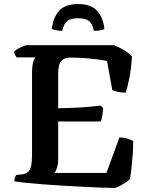

<svg xmlns="http://www.w3.org/2000/svg" viewBox="-20 -927 737 947"><path d="M544 0Q522 0 482.5 -1.5Q443 -3 394.5 -5.5Q346 -8 295 -11Q244 -14 196 -17.5Q148 -21 110 -25Q72 -29 51 -33Q51 -43 54 -51.5Q57 -60 60 -64L89 -67Q108 -70 118.5 -79Q129 -88 133.5 -109Q138 -130 138 -167V-566Q138 -595 141.5 -612Q145 -629 150 -636.5Q155 -644 156 -644H62Q58 -649 54.5 -656Q51 -663 50 -672Q56 -679 68.5 -686.5Q81 -694 94 -699Q107 -704 112 -704H542Q567 -695 591.5 -680Q616 -665 631 -648Q627 -586 617.5 -539.5Q608 -493 600 -470Q580 -470 562 -474Q544 -478 534 -482L508 -626Q493 -630 466 -633.5Q439 -637 403.5 -640Q368 -643 327 -643Q302 -643 288.5 -632Q275 -621 271 -603.5Q267 -586 267 -566V-393Q311 -394 347.5 -395.5Q384 -397 416 -400Q448 -403 477 -406L489 -393Q487 -370 484 -353.5Q481 -337 477 -328H267V-141Q267 -118 261 -100Q255 -82 250 -74H505L569 -249Q591 -249 610.5 -242.5Q630 -236 637 -231Q637 -199 634.5 -164Q632 -129 628.5 -97.5Q625 -66 621 -45Q614 -36 598.5 -26Q583 -16 568 -8Q553 0 544 0ZM365 -907Q429 -907 459 -873.5Q489 -840 495 -784Q490 -781 477 -778Q464 -775 443 -775Q436 -811 418 -824Q400 -837 365 -837Q330 -837 312.5 -824Q295 -811 287 -775Q270 -775 256 -778Q242 -781 236 -784Q241 -838 270.5 -872.5Q300 -907 365 -907Z"/></svg>

Font: Texturina Medium 12pt SemiBold
Style: Regular
Weight: 600
Version: Version 1.002